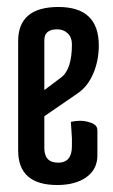

<svg xmlns="http://www.w3.org/2000/svg" viewBox="-20 -520 325 550"><path d="M186 -393Q186 -413 174 -424.5Q162 -436 144 -436Q107 -436 107 -405V-262L155 -298Q186 -321 186 -393ZM32 -89V-402Q32 -500 147.5 -500Q263 -500 263 -390Q263 -346 247 -309Q231 -272 203 -253L107 -187V-96Q107 -54 146.5 -54Q186 -54 186 -101V-124L183 -171Q196 -174 209.5 -174Q223 -174 235 -170Q259 -164 259 -147V-75Q259 -35 227.5 -12.5Q196 10 144 10Q32 10 32 -89Z"/></svg>

Font: el_Medula One
Style: Regular
Weight: 400
Designer: Luciano Vergara
Foundry: Luciano Vergara
Version: Version 1.002 August 17, 2020